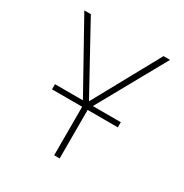

<svg xmlns="http://www.w3.org/2000/svg" viewBox="-165 -840 929 970"><g transform="rotate(30 300.0 -355.0)"><path d="M284 0V-283H108V-313H271L50 -710H88L300 -324L512 -710H550L329 -313H492V-283H316V0Z"/></g></svg>

Font: Geist Mono Thin
Style: Regular
Weight: 100
Monospace: yes
Designer: Basement.studio, Andrés Briganti, Mateo Zaragoza
Foundry: Basement.studio, Vercel, Andrés Briganti, Guido Ferreyra, Mateo Zaragoza
Version: Version 1.500; ttfautohint (v1.8.4.7-5d5b)